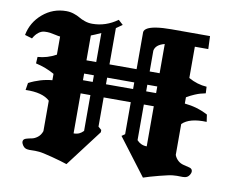

<svg xmlns="http://www.w3.org/2000/svg" viewBox="-117 -942 1278 1059"><g transform="rotate(10 522.0 -412.0)"><path d="M682.1 -193.4Q693.4 -181.2 705.1 -175.8Q719.7 -168.5 737.8 -168.5V-393.1H682.1ZM608.9 -213.9V-393.1H457V-229.5L475.1 -213.9V-201.2L318.8 4.9Q287.6 -5.9 232.4 -20.3Q177.2 -34.7 158.2 -36.1Q133.8 -38.1 118.2 -37.1Q102.5 -36.1 91.1 -38.1Q79.6 -40 71.8 -47.9Q64.9 -54.7 60.8 -64.7Q56.6 -74.7 60.1 -83Q63 -90.8 76.9 -95Q90.8 -99.1 106.2 -101.8Q121.6 -104.5 137.9 -116.9Q154.3 -129.4 162.1 -152.3V-322.8Q121.1 -361.8 25.9 -358.9L32.2 -398.9Q95.2 -431.6 162.1 -437.5V-473.1Q115.2 -500 57.1 -513.2L59.1 -549.8Q112.3 -553.2 162.1 -580.6V-682.1Q152.8 -682.6 135.3 -686.8Q117.7 -690.9 103.5 -692.9Q89.4 -694.8 72.5 -693.6Q55.7 -692.4 39.8 -680.2Q23.9 -668 11.2 -645L-29.8 -657.2Q-16.1 -729.5 40.5 -777.8Q97.2 -826.2 171.9 -826.2Q194.3 -826.2 214.8 -819.3Q235.4 -812.5 248.8 -804.2Q262.2 -795.9 282.2 -789.1Q302.2 -782.2 324.2 -782.2Q399.9 -782.2 464.8 -829.1L491.2 -805.2Q467.8 -788.1 457 -781.2V-578.1H608.9V-785.2Q608.9 -785.2 610.4 -792Q623.5 -820.8 713.4 -826.7Q734.4 -828.1 758.8 -828.1H976.1L979 -755.9Q969.7 -755.9 953.9 -755.9Q938 -755.9 926 -755.9Q914.1 -755.9 903.8 -755.9V-580.6Q954.1 -552.7 1005.9 -549.8L1007.8 -513.2Q988.8 -508.8 978.3 -506.1Q967.8 -503.4 947.5 -494.9Q927.2 -486.3 903.8 -472.7V-437.5Q974.6 -430.7 1034.2 -398.9L1040 -358.9Q943.8 -362.8 903.8 -322.8V-149.9Q910.6 -131.3 925.8 -118.2Q938 -107.4 956.8 -102.8Q975.6 -98.1 988.5 -95Q1001.5 -91.8 1004.9 -83Q1008.3 -74.7 1004.6 -64.7Q1001 -54.7 994.1 -47.9Q986.3 -40 974.9 -38.1Q963.4 -36.1 948 -37.1Q932.6 -38.1 908.2 -36.1Q889.2 -34.7 833.7 -20.3Q778.3 -5.9 747.1 4.9L590.8 -201.2ZM382.8 -192.4V-393.1H328.1V-168.9Q347.2 -168.9 360.8 -175.8Q370.6 -180.2 382.8 -192.4ZM328.1 -717.3V-578.1H382.8V-740.7Q346.7 -724.1 328.1 -717.3ZM737.8 -741.7Q688 -729 682.1 -694.8V-578.1H737.8ZM328.1 -503.9V-466.8H382.8V-503.9ZM457 -503.9V-466.8H608.9V-503.9ZM737.8 -503.9H682.1V-466.8H737.8Z"/></g></svg>

Font: KJV1611
Style: Regular
Weight: 400
Version: Version 3.6.1